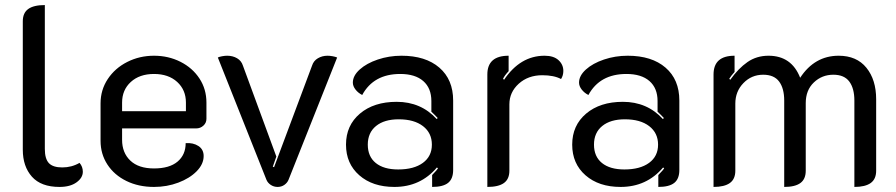

<svg xmlns="http://www.w3.org/2000/svg" viewBox="-20 -729 3539 758"><path d="M70 -138V-645Q70 -678 91.5 -693.5Q113 -709 157 -709V-141Q157 -102 173 -85Q189 -68 226 -68Q263 -68 294 -86Q307 -71 307 -51Q307 -27 282 -9Q257 9 215 9Q142 9 106 -31.5Q70 -72 70 -138Z M377 -173V-321Q377 -374 405.5 -417Q434 -460 482.5 -484.5Q531 -509 588 -509Q645 -509 692.5 -485Q740 -461 767.5 -419Q795 -377 795 -324V-260Q795 -244 783 -233Q771 -222 754 -222H462V-177Q462 -126 494.5 -95Q527 -64 588 -64Q649 -64 681 -91Q713 -118 713 -164Q743 -166 763.5 -152.5Q784 -139 784 -113Q784 -81 756.5 -53Q729 -25 684 -8Q639 9 588 9Q527 9 479 -14.5Q431 -38 404 -79.5Q377 -121 377 -173ZM714 -290V-324Q714 -374 679.5 -405.5Q645 -437 588 -437Q531 -437 496.5 -405.5Q462 -374 462 -324V-290Z M1032 -19 840 -502Q846 -505 857 -507Q868 -509 877 -509Q899 -509 916 -499Q933 -489 939 -470L1071 -111L1057 -71L1062 -69L1212 -470Q1218 -489 1235 -499Q1252 -509 1273 -509Q1282 -509 1293 -507Q1304 -505 1311 -502L1119 -19Q1114 -7 1102.5 1Q1091 9 1076 9Q1061 9 1049 1Q1037 -7 1032 -19Z M1346 -158Q1346 -234 1401 -280.5Q1456 -327 1546 -327Q1642 -327 1704 -259L1708 -263Q1697 -275 1683 -288V-330Q1683 -381 1651 -409Q1619 -437 1560 -437Q1455 -437 1410 -354Q1394 -362 1383.5 -375.5Q1373 -389 1373 -403Q1373 -430 1400 -454.5Q1427 -479 1471.5 -494Q1516 -509 1565 -509Q1660 -509 1714.5 -462Q1769 -415 1769 -332V-58Q1769 -23 1749 -7Q1729 9 1686 9V-38Q1707 -60 1709 -64L1705 -68Q1640 9 1537 9Q1451 9 1398.5 -37Q1346 -83 1346 -158ZM1685 -158Q1685 -204 1650 -231Q1615 -258 1554 -258Q1497 -258 1464.5 -231.5Q1432 -205 1432 -158Q1432 -111 1463.5 -85.5Q1495 -60 1552 -60Q1614 -60 1649.5 -86Q1685 -112 1685 -158Z M1991 -317V-55Q1991 -22 1969.5 -6.5Q1948 9 1904 9V-435Q1904 -509 1988 -509V-448Q1972 -431 1966 -418L1970 -414Q2034 -509 2130 -509Q2166 -509 2185 -491.5Q2204 -474 2204 -449Q2204 -431 2195 -417Q2167 -432 2121 -432Q2065 -432 2028 -398.5Q1991 -365 1991 -317Z M2239 -158Q2239 -234 2294 -280.5Q2349 -327 2439 -327Q2535 -327 2597 -259L2601 -263Q2590 -275 2576 -288V-330Q2576 -381 2544 -409Q2512 -437 2453 -437Q2348 -437 2303 -354Q2287 -362 2276.5 -375.5Q2266 -389 2266 -403Q2266 -430 2293 -454.5Q2320 -479 2364.5 -494Q2409 -509 2458 -509Q2553 -509 2607.5 -462Q2662 -415 2662 -332V-58Q2662 -23 2642 -7Q2622 9 2579 9V-38Q2600 -60 2602 -64L2598 -68Q2533 9 2430 9Q2344 9 2291.5 -37Q2239 -83 2239 -158ZM2578 -158Q2578 -204 2543 -231Q2508 -258 2447 -258Q2390 -258 2357.5 -231.5Q2325 -205 2325 -158Q2325 -111 2356.5 -85.5Q2388 -60 2445 -60Q2507 -60 2542.5 -86Q2578 -112 2578 -158Z M2797 -435Q2797 -509 2880 -509V-445Q2867 -431 2859 -418L2863 -414Q2895 -459 2931 -484Q2967 -509 3014 -509Q3105 -509 3139 -422Q3196 -509 3291 -509Q3362 -509 3400.5 -461.5Q3439 -414 3439 -337V-55Q3439 -22 3417.5 -6.5Q3396 9 3353 9V-332Q3353 -380 3333 -407Q3313 -434 3270 -434Q3225 -434 3193 -403.5Q3161 -373 3161 -322V-55Q3161 -22 3140 -6.5Q3119 9 3076 9V-332Q3076 -380 3056 -407Q3036 -434 2993 -434Q2947 -434 2915 -401Q2883 -368 2883 -320V-55Q2883 -22 2861.5 -6.5Q2840 9 2797 9Z"/></svg>

Font: K2D
Style: Regular
Weight: 400
Version: Version 1.000; ttfautohint (v1.6)